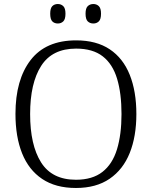

<svg xmlns="http://www.w3.org/2000/svg" viewBox="-20 -926 757 956"><path d="M358 10Q257 10 190 -35Q123 -80 90 -162.5Q57 -245 57 -359Q57 -529 132.5 -627Q208 -725 359 -725Q460 -725 526.5 -680.5Q593 -636 626 -553.5Q659 -471 659 -358Q659 -247 626 -164.5Q593 -82 526 -36Q459 10 358 10ZM358 -31Q440 -31 490 -70Q540 -109 562.5 -182.5Q585 -256 585 -358Q585 -461 563 -534Q541 -607 491.5 -645.5Q442 -684 359 -684Q240 -684 185 -598Q130 -512 130 -358Q130 -204 184.5 -117.5Q239 -31 358 -31ZM445 -809Q428 -809 417 -819.5Q406 -830 406 -858Q406 -885 417 -895.5Q428 -906 445 -906Q461 -906 472 -895.5Q483 -885 483 -858Q483 -830 472 -819.5Q461 -809 445 -809ZM268 -809Q251 -809 240.5 -819.5Q230 -830 230 -858Q230 -885 240.5 -895.5Q251 -906 268 -906Q284 -906 295 -895.5Q306 -885 306 -858Q306 -830 295 -819.5Q284 -809 268 -809Z"/></svg>

Font: Noto Serif Gurmukhi Light
Style: Regular
Weight: 300
Designer: Vaibhav Singh and the Monotype Design Team
Foundry: Monotype Imaging Inc.
Version: Version 2.004; ttfautohint (v1.8.4.7-5d5b)